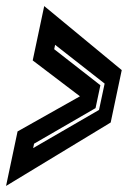

<svg xmlns="http://www.w3.org/2000/svg" viewBox="-27 -613 460 634"><path d="M-7 1 31 -179 237 -295 81 -413.5 119 -593 375 -381.5 338.5 -208.5ZM82.5 -124 300 -250 318.5 -337 155 -465 152 -450.5 304.5 -331.5 288.5 -256 85.5 -138.5Z"/></svg>

Font: Tourney Expanded Regular
Style: Bold Italic
Weight: 700
Width: 7
Italic angle: -12°
Designer: Tyler Finck
Foundry: Etcetera Type Co
Version: Version 1.010; ttfautohint (v1.8.3)